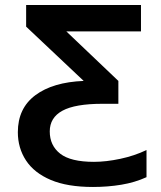

<svg xmlns="http://www.w3.org/2000/svg" viewBox="-20 -734 640 764"><path d="M350 10Q248 10 182 -18Q116 -46 83.5 -95.5Q51 -145 51 -208Q51 -303 120.5 -355Q190 -407 313 -412L84 -628V-714H541V-609H244L451 -412V-321H388Q279 -321 228.5 -293.5Q178 -266 178 -211Q178 -155 219.5 -122.5Q261 -90 354 -90Q402 -90 458.5 -102Q515 -114 563 -137V-29Q517 -8 463 1Q409 10 350 10Z"/></svg>

Font: Noto Sans Mono SemiBold
Style: Regular
Weight: 600
Designer: Monotype Design Team
Foundry: Monotype Imaging Inc.
Version: Version 2.014; ttfautohint (v1.8.4.7-5d5b)